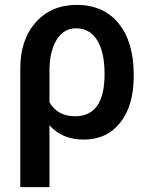

<svg xmlns="http://www.w3.org/2000/svg" viewBox="-20 -558 606 781"><path d="M292 -538.1Q189 -538.1 125.7 -467.5Q62.5 -397 62.5 -278.8V203.1H181.2V-48.3Q232.9 9.8 320.3 9.8Q414.6 9.8 469.2 -59.3Q523.9 -128.4 523.9 -246.6V-253.9Q523.9 -387.2 462.6 -462.6Q401.4 -538.1 292 -538.1ZM181.2 -142.1V-270.5Q181.2 -348.6 210.2 -395.8Q239.3 -442.9 289.1 -442.9Q344.7 -442.9 375 -394.8Q405.3 -346.7 405.3 -256.8Q405.3 -169.4 374.8 -127.2Q344.2 -85 286.6 -85Q213.9 -85 181.2 -142.1Z"/></svg>

Font: FAU Chimera Medium
Style: Regular
Weight: 500
Version: Version 1.002;hotconv 1.0.117;makeotfexe 2.5.65602